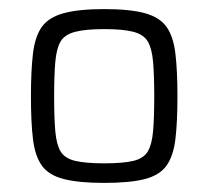

<svg xmlns="http://www.w3.org/2000/svg" viewBox="-20 -716 458 422"><path d="M209 -314Q153 -314 120 -322.5Q87 -331 72 -352Q57 -373 52.5 -410Q48 -447 48 -504Q48 -561 52.5 -598.5Q57 -636 72 -657Q87 -678 120 -687Q153 -696 209 -696Q266 -696 298.5 -687Q331 -678 346 -657Q361 -636 365.5 -598.5Q370 -561 370 -504Q370 -447 365.5 -410Q361 -373 346 -352Q331 -331 298.5 -322.5Q266 -314 209 -314ZM209 -357Q251 -357 273.5 -362.5Q296 -368 305 -383.5Q314 -399 316.5 -428Q319 -457 319 -504Q319 -550 316.5 -579.5Q314 -609 305 -624.5Q296 -640 273.5 -646Q251 -652 209 -652Q168 -652 145 -646Q122 -640 113 -624.5Q104 -609 101.5 -579.5Q99 -550 99 -504Q99 -457 101.5 -428Q104 -399 113 -383.5Q122 -368 145 -362.5Q168 -357 209 -357Z"/></svg>

Font: Saira Thin Light
Style: Regular
Weight: 300
Version: Version 1.101